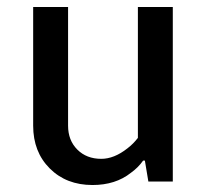

<svg xmlns="http://www.w3.org/2000/svg" viewBox="-20 -520 590 550"><path d="M245 10Q170 10 122.5 -37.5Q75 -85 75 -160V-500H175V-160Q175 -118 201.5 -91.5Q228 -65 270 -65Q307 -65 345 -95Q362 -108 375 -125V-500H475V0H405L395 -60H390Q376 -40 355 -25Q311 10 245 10Z"/></svg>

Font: Scada
Style: Regular
Weight: 400
Designer: Jovanny Lemonad
Foundry: Jovanny Lemonad
Version: Version 4.100;PS 004.100;hotconv 1.0.88;makeotf.lib2.5.64775